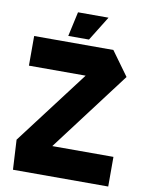

<svg xmlns="http://www.w3.org/2000/svg" viewBox="-95 -951 785 1019"><g transform="rotate(10 297.0 -441.5)"><path d="M34.2 -558.7V-718.5H461.1L443.9 -558.7ZM172.1 -82.7 37.9 -159.8V-160.6L461.1 -718.5L554.8 -589.3ZM46.7 0 37.9 -159.8H560V0ZM212.4 -750.4 241.6 -882.8H405.4V-881.8L324 -750.4Z"/></g></svg>

Font: Foldit Thin
Style: Regular
Weight: 100
Designer: Sophia Tai
Foundry: Sophia Tai
Version: Version 1.003